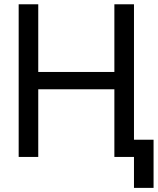

<svg xmlns="http://www.w3.org/2000/svg" viewBox="-20 -743 747 909"><path d="M570.3 -81.5V0H614.3V146.5H707V-81.5ZM68.4 -722.7V0H161.1V-320.3H521.5V0H614.3V-722.7H521.5V-402.3H161.1V-722.7Z"/></svg>

Font: Giphurs SC
Style: Regular
Weight: 400
Version: Version 0.920